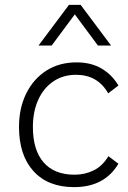

<svg xmlns="http://www.w3.org/2000/svg" viewBox="-20 -760 525 788"><path d="M284 8Q177 8 117.5 -57.5Q58 -123 58 -239Q58 -316 87.5 -376Q117 -436 170 -470Q223 -504 294 -504Q355 -504 398 -478Q441 -452 466 -409L424 -377Q381 -453 292 -453Q239 -453 199 -426Q159 -399 137 -350.5Q115 -302 115 -239Q115 -144 159 -93.5Q203 -43 286 -43Q329 -43 365 -61Q401 -79 425 -119L466 -88Q409 8 284 8ZM436 -573H382L287 -701L192 -573H138L263 -740H311Z"/></svg>

Font: Livvic Light
Style: Regular
Weight: 300
Designer: Jacques Le Bailly, Baron von Fonthausen
Version: Version 1.001; ttfautohint (v1.8.2)